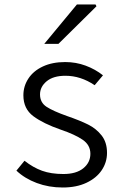

<svg xmlns="http://www.w3.org/2000/svg" viewBox="-20 -821 552 854"><path d="M53 -62 89 -106Q127 -76 167 -61.5Q207 -47 262 -47Q319 -47 350.5 -72.5Q382 -98 382 -137Q382 -176 347.5 -199.5Q313 -223 251 -244Q173 -271 128.5 -304Q84 -337 84 -397Q84 -438 106.5 -472Q129 -506 171 -525.5Q213 -545 270 -545Q318 -545 361 -529Q404 -513 438 -486L401 -442Q339 -484 271 -484Q217 -484 187.5 -459.5Q158 -435 158 -401Q158 -365 187 -346Q216 -327 278 -305Q336 -285 372 -267Q408 -249 432 -218.5Q456 -188 456 -141Q456 -99 432.5 -64Q409 -29 364.5 -8Q320 13 259 13Q197 13 143.5 -7Q90 -27 53 -62ZM322 -801H405L409 -793L240 -626H177Z"/></svg>

Font: Nebula Sans Book
Style: Regular
Weight: 400
Designer: Paul D. Hunt for Adobe (as Source Sans)
Foundry: Nebula Entertainment & Broadcasting LLC
Version: Version 1.010